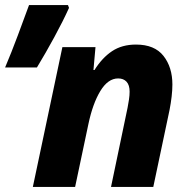

<svg xmlns="http://www.w3.org/2000/svg" viewBox="-21 -734 747 754"><path d="M108 0 224 -549H354L346 -459H350Q380 -507 419 -533Q458 -559 513 -559Q586 -559 621 -514.5Q656 -470 656 -402Q656 -380 653 -354.5Q650 -329 645 -303L581 0H415L480 -311Q483 -326 485.5 -343Q488 -360 488 -374Q488 -400 476 -413Q464 -426 443 -426Q403 -426 373 -376.5Q343 -327 326 -246L274 0ZM-1 -469Q24 -528 49 -595Q74 -662 93 -714H246L250 -703Q227 -652 192.5 -588.5Q158 -525 124 -469Z"/></svg>

Font: Noto Sans ExtraBold
Style: Italic
Weight: 800
Italic angle: -12°
Designer: Monotype Design Team
Foundry: Monotype Imaging Inc.
Version: Version 2.013; ttfautohint (v1.8.4.7-5d5b)